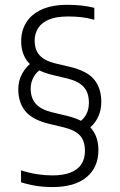

<svg xmlns="http://www.w3.org/2000/svg" viewBox="-20 -768 498 798"><path d="M197.5 9.5Q163.5 9.5 131 4.5Q98.5 -0.5 67.5 -10.5V-60Q104 -48.5 135.2 -43.8Q166.5 -39 198 -39Q243.5 -39 273.5 -51Q303.5 -63 318.2 -85.5Q333 -108 333 -140.5Q333 -183 312 -205.2Q291 -227.5 246 -238.5L183 -253.5Q114.5 -270.5 85.2 -306.2Q56 -342 56 -397Q56 -433.5 72.8 -463.2Q89.5 -493 118.5 -513L155 -484.5Q131.5 -469 119.5 -447.2Q107.5 -425.5 107.5 -400Q107.5 -361.5 128.2 -337.2Q149 -313 195.5 -301.5L258.5 -286.5Q331 -268.5 360 -233.5Q389 -198.5 389 -144Q389 -73 340 -31.8Q291 9.5 197.5 9.5ZM339.5 -226 302.5 -255.5Q326.5 -270.5 338 -291.8Q349.5 -313 349.5 -341Q349.5 -384 327.2 -407.5Q305 -431 259 -442L196 -457Q126.5 -474.5 97.2 -509.2Q68 -544 68 -597Q68 -640.5 89.2 -674.8Q110.5 -709 153.5 -728.5Q196.5 -748 261 -748Q291.5 -748 318.8 -745Q346 -742 372 -735.5V-686Q342 -694 316.8 -696.8Q291.5 -699.5 263 -699.5Q213 -699.5 182.5 -686.2Q152 -673 138 -650.2Q124 -627.5 124 -600Q124 -562.5 143.5 -539.5Q163 -516.5 208 -505L271.5 -490Q343.5 -472.5 372.2 -436.5Q401 -400.5 401 -344.5Q401 -305.5 384.8 -275.8Q368.5 -246 339.5 -226Z"/></svg>

Font: Encode Sans SemiCondensed Light
Style: Regular
Weight: 300
Width: 4
Designer: Multiple Designers
Foundry: Impallari Type
Version: Version 3.002